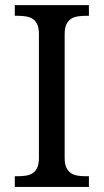

<svg xmlns="http://www.w3.org/2000/svg" viewBox="-20 -734 407 754"><path d="M38.1 0V-42H50.8Q67.9 -42 82.8 -44.4Q97.7 -46.9 108.9 -54.4Q120.1 -62 126.5 -76.2Q132.8 -90.3 132.8 -113.8V-600.1Q132.8 -623.5 126.5 -637.7Q120.1 -651.9 108.9 -659.4Q97.7 -667 82.8 -669.4Q67.9 -671.9 50.8 -671.9H38.1V-713.9H329.1V-671.9H315.9Q299.3 -671.9 284.2 -669.4Q269 -667 258.1 -659.4Q247.1 -651.9 240.5 -637.7Q233.9 -623.5 233.9 -600.1V-113.8Q233.9 -90.3 240.5 -76.2Q247.1 -62 258.1 -54.4Q269 -46.9 284.2 -44.4Q299.3 -42 315.9 -42H329.1V0Z"/></svg>

Font: Droid Serif
Style: Regular
Weight: 400
Designer: Monotype Design team
Foundry: Monotype Imaging Inc.
Version: Version 1.03